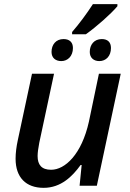

<svg xmlns="http://www.w3.org/2000/svg" viewBox="-20 -894 626 924"><path d="M327 -740V-729H393C444 -765 514 -827 545 -864V-874H427C398 -829 361 -779 327 -740ZM275 -600C306 -600 331 -624 331 -663C331 -691 314 -706 286 -706C249 -706 228 -679 228 -644C228 -615 248 -600 275 -600ZM458 -600C490 -600 514 -624 514 -663C514 -691 498 -706 470 -706C433 -706 412 -679 412 -644C412 -615 432 -600 458 -600ZM190 10C274 10 329 -46 368 -100H373L363 0H446L561 -539H456L408 -309C373 -151 293 -77 226 -77C180 -77 161 -101 161 -143C161 -160 164 -180 169 -207L240 -539H134L66 -221C59 -189 55 -158 55 -130C55 -40 105 10 190 10Z"/></svg>

Font: Noto Sans Medium
Style: Italic
Weight: 500
Italic angle: -12°
Designer: Monotype Design Team
Foundry: Monotype Imaging Inc.
Version: Version 2.013